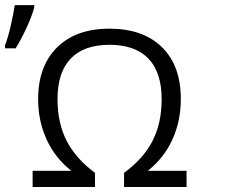

<svg xmlns="http://www.w3.org/2000/svg" viewBox="-68 -748 901 768"><path d="M369.6 -568.8Q268.1 -568.8 215.1 -513.9Q162.1 -459 162.1 -351.1Q162.1 -255.4 198.7 -184.3Q235.4 -113.3 312 -56.6V0H62.5V-64.9H217.3Q152.8 -115.2 118.7 -189.7Q84.5 -264.2 84.5 -351.1Q84.5 -483.4 160.2 -558.3Q235.8 -633.3 369.6 -633.3Q504.4 -633.3 579.8 -559.3Q655.3 -485.4 655.3 -352.1Q655.3 -263.7 621.6 -189.9Q587.9 -116.2 523.4 -64.9H678.2V0H428.2V-56.6Q506.3 -113.8 542.5 -185.1Q578.6 -256.3 578.6 -351.1Q578.6 -459 525.4 -513.9Q472.2 -568.8 369.6 -568.8ZM-47.9 -566.9Q-36.1 -597.2 -25.1 -645Q-14.2 -692.9 -8.8 -727.5H68.8V-717.8Q61 -686.5 38.1 -636.7Q15.1 -586.9 -5.4 -554.7H-47.9Z"/></svg>

Font: XL-Viking
Style: Regular
Weight: 400
Foundry: Ascender Corporation
Version: Version 1.10 March 23, 2015